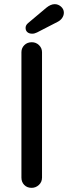

<svg xmlns="http://www.w3.org/2000/svg" viewBox="-20 -903 327 923"><path d="M132 0Q110 0 96.5 -14Q83 -28 83 -49V-652Q83 -672 97 -686Q111 -700 133 -700Q153 -700 167.5 -686Q182 -672 182 -652V-49Q182 -28 167 -14Q152 0 132 0ZM103 -769Q103 -782 115 -792L203 -866Q224 -883 243 -883Q260 -883 273.5 -871Q287 -859 287 -842Q287 -829 279 -817Q271 -805 257 -798L158 -747Q146 -741 135 -741Q120 -741 111.5 -748.5Q103 -756 103 -769Z"/></svg>

Font: Quicksand Medium
Style: Regular
Weight: 500
Designer: Andrew Paglinawan
Foundry: Andrew Paglinawan
Version: Version 3.000